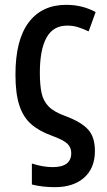

<svg xmlns="http://www.w3.org/2000/svg" viewBox="-20 -570 441 795"><path d="M207 205Q156 205 112 194V107Q133 114 155 118Q177 122 198 122Q275 122 275 64Q275 41 259.5 25.5Q244 10 195 -8Q142 -27 109 -56Q76 -85 60 -134Q44 -183 44 -261Q44 -405 99 -477.5Q154 -550 254 -550Q321 -550 376 -520L347 -440Q324 -451 303 -457.5Q282 -464 258 -464Q200 -464 172.5 -414Q145 -364 145 -268Q145 -219 152 -185.5Q159 -152 181.5 -129Q204 -106 252 -89Q316 -65 344.5 -34Q373 -3 373 55Q373 126 328.5 165.5Q284 205 207 205Z"/></svg>

Font: Noto Sans Condensed Medium
Style: Regular
Weight: 500
Width: 3
Designer: Monotype Design Team
Foundry: Monotype Imaging Inc.
Version: Version 2.013; ttfautohint (v1.8.4.7-5d5b)